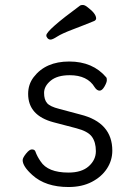

<svg xmlns="http://www.w3.org/2000/svg" viewBox="-20 -733 540 771"><path d="M255 18Q163 18 110 -30Q71 -65 71 -90Q71 -99 84.5 -116Q98 -133 108 -133Q119 -133 122 -125Q129 -105 143 -85Q172 -40 255 -40Q308 -40 336.5 -65.5Q365 -91 365 -126Q365 -162 349 -184Q333 -206 286.5 -218Q240 -230 195 -242Q93 -269 93 -356Q93 -394 115 -423Q163 -486 258 -486Q353 -486 407 -422Q409 -420 409 -411Q409 -402 399.5 -385.5Q390 -369 380 -369Q369 -369 360 -383Q331 -431 260 -431Q210 -431 183.5 -409Q157 -387 157 -360Q157 -333 169 -319Q181 -305 217 -296L303 -273Q431 -241 431 -128Q431 -89 409.5 -56Q388 -23 348.5 -2.5Q309 18 255 18ZM183 -574Q176 -574 171 -579.5Q166 -585 166 -591Q166 -611 302 -711Q305 -713 313 -713Q321 -713 333 -703Q366 -678 366 -659Q366 -653 359 -649Q315 -631 271.5 -614.5Q228 -598 209.5 -586Q191 -574 183 -574Z"/></svg>

Font: Moon Stars Kai T HW
Style: Regular
Weight: 400
Designer: GuiWonder
Version: Version 1.101